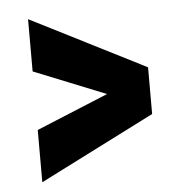

<svg xmlns="http://www.w3.org/2000/svg" viewBox="-40 -673 478 516"><g transform="rotate(-5 199.0 -415.0)"><path d="M54 -195V-336L248 -416L54 -494V-635L364 -478V-352Z"/></g></svg>

Font: Oswald
Style: Bold
Weight: 700
Designer: Vernon Adams
Foundry: Vernon Adams
Version: Version 4.103;gftools[0.9.33.dev8+g029e19f]